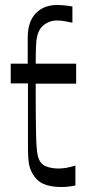

<svg xmlns="http://www.w3.org/2000/svg" viewBox="-20 -740 348 769"><path d="M282 3Q267 6 253 7.5Q239 9 226 9Q183 9 155 -3Q127 -15 110 -45Q98 -66 95 -90Q92 -114 92 -144V-406H23V-485H91Q91 -511 91 -537Q91 -563 91 -589Q91 -653 123 -686.5Q155 -720 209 -720Q223 -720 238 -718.5Q253 -717 270 -714V-649Q256 -652 245 -654Q234 -656 226 -657Q218 -658 208 -658Q182 -658 161 -644Q140 -630 133 -608Q127 -594 125 -567.5Q123 -541 123 -485H285V-405H123Q123 -395 123 -385Q123 -375 123 -365Q123 -265 124.5 -200Q126 -135 132 -114Q140 -84 162.5 -74.5Q185 -65 214 -65Q245 -65 282 -77Z"/></svg>

Font: Ojuju Medium
Style: Regular
Weight: 500
Designer: Chisaokwu Joboson, Mirko Velimirovic
Foundry: Udi Foundry
Version: Version 1.000